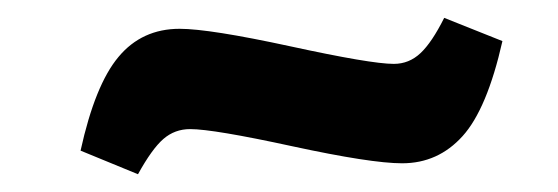

<svg xmlns="http://www.w3.org/2000/svg" viewBox="-20 -412 622 214"><path d="M133.8 -217.8 69.8 -244.1Q85.9 -317.4 112.1 -348.6Q138.2 -379.9 180.2 -379.9Q213.4 -379.9 303.5 -360.4Q393.6 -340.8 418.9 -340.8Q436 -340.8 448.7 -352.8Q461.4 -364.7 475.1 -392.1L540 -366.2Q522.9 -290.5 495.6 -260.3Q468.3 -230 428.2 -230Q393.6 -230 305.7 -249Q217.8 -268.1 191.9 -268.1Q174.8 -268.1 162.1 -257.1Q149.4 -246.1 133.8 -217.8Z"/></svg>

Font: Literata Book
Style: Bold
Weight: 700
Designer: Latin by Veronika Burian and Jose Scaglione. Greek by Irene Vlachou. Cyrillic by Vera Evstafieva
Foundry: TypeTogether
Version: Version 2.003;PS 002.003;hotconv 1.0.88;makeotf.lib2.5.64775